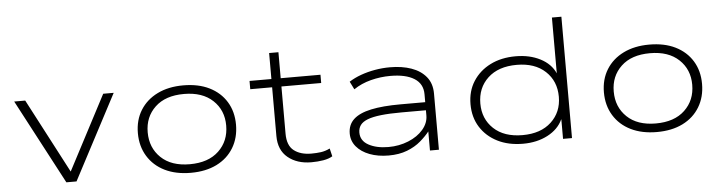

<svg xmlns="http://www.w3.org/2000/svg" viewBox="-45 -904 4189 1111"><g transform="rotate(-5 2049.5 -348.5)"><path d="M302 0 42 -492H106L333 -59H332L559 -492H620L361 0Z M1025 8Q938 8 874 -23.5Q810 -55 774.5 -113Q739 -171 739 -247Q739 -323 774.5 -380Q810 -437 874 -468.5Q938 -500 1024 -500Q1112 -500 1175.5 -468.5Q1239 -437 1274 -380Q1309 -323 1309 -247Q1309 -171 1274 -113Q1239 -55 1175.5 -23.5Q1112 8 1025 8ZM1023 -42Q1131 -42 1191.5 -99.5Q1252 -157 1252 -247Q1252 -336 1191.5 -393Q1131 -450 1024 -450Q916 -450 856 -393Q796 -336 796 -247Q796 -157 856 -99.5Q916 -42 1023 -42Z M1725 8Q1642 8 1589 -35.5Q1536 -79 1536 -161V-444H1409V-492H1536V-643H1590V-492H1821V-444H1590V-170Q1590 -101 1628 -71.5Q1666 -42 1729 -42Q1759 -42 1784.5 -45.5Q1810 -49 1837 -62L1848 -16Q1827 -3 1794.5 2.5Q1762 8 1725 8Z M2174 8Q2112 8 2063.5 -10.5Q2015 -29 1987.5 -62Q1960 -95 1960 -138Q1960 -189 1994 -220.5Q2028 -252 2096 -266.5Q2164 -281 2267 -281H2426V-234H2270Q2199 -234 2150 -228.5Q2101 -223 2071.5 -211.5Q2042 -200 2029 -182Q2016 -164 2016 -139Q2016 -91 2062 -66Q2108 -41 2177 -41Q2239 -41 2293 -63Q2347 -85 2379 -122.5Q2411 -160 2411 -204V-327Q2411 -388 2361.5 -419Q2312 -450 2223 -450Q2165 -450 2109 -435.5Q2053 -421 2009 -391L1986 -437Q2017 -457 2056 -471Q2095 -485 2138 -492.5Q2181 -500 2225 -500Q2295 -500 2349 -481Q2403 -462 2434.5 -423.5Q2466 -385 2466 -326V0H2414V-111L2415 -112Q2394 -85 2361 -56.5Q2328 -28 2281.5 -10Q2235 8 2174 8Z M2955 8Q2870 8 2806.5 -24Q2743 -56 2707 -113Q2671 -170 2671 -246Q2671 -322 2707.5 -379Q2744 -436 2807.5 -468Q2871 -500 2955 -500Q3036 -500 3097.5 -468.5Q3159 -437 3184 -381V-705H3239V0H3187V-113H3186Q3160 -57 3098 -24.5Q3036 8 2955 8ZM2956 -42Q3062 -42 3123 -99Q3184 -156 3184 -245Q3184 -336 3123 -393Q3062 -450 2957 -450Q2850 -450 2789 -393Q2728 -336 2728 -245Q2728 -156 2788.5 -99Q2849 -42 2956 -42Z M3732 8Q3645 8 3581 -23.5Q3517 -55 3481.5 -113Q3446 -171 3446 -247Q3446 -323 3481.5 -380Q3517 -437 3581 -468.5Q3645 -500 3731 -500Q3819 -500 3882.5 -468.5Q3946 -437 3981 -380Q4016 -323 4016 -247Q4016 -171 3981 -113Q3946 -55 3882.5 -23.5Q3819 8 3732 8ZM3730 -42Q3838 -42 3898.5 -99.5Q3959 -157 3959 -247Q3959 -336 3898.5 -393Q3838 -450 3731 -450Q3623 -450 3563 -393Q3503 -336 3503 -247Q3503 -157 3563 -99.5Q3623 -42 3730 -42Z"/></g></svg>

Font: Nunito Sans 7pt Expanded ExtraLight
Style: Regular
Weight: 250
Width: 7
Designer: Vernon Adams
Foundry: Vernon Adams
Version: Version 3.101;gftools[0.9.27]